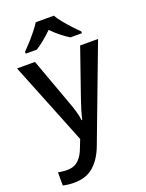

<svg xmlns="http://www.w3.org/2000/svg" viewBox="-182 -852 893 1178"><g transform="rotate(-20 265.0 -263.0)"><path d="M1 -539H118L229 -234Q242 -200 251.5 -167.5Q261 -135 265 -105H269Q274 -130 284.5 -165Q295 -200 307 -234L413 -539H530L299 73Q270 152 220.5 196Q171 240 93 240Q68 240 50 237.5Q32 235 19 232V146Q30 148 45.5 150Q61 152 78 152Q124 152 152 125Q180 98 195 56L217 0ZM324 -766Q336 -744 358.5 -716.5Q381 -689 405.5 -662.5Q430 -636 449 -618V-606H374Q348 -622 319 -645Q290 -668 264 -695Q237 -668 209 -645.5Q181 -623 155 -606H82V-618Q101 -637 124.5 -663Q148 -689 170 -716.5Q192 -744 206 -766Z"/></g></svg>

Font: Noto Sans Adlam Unjoined Medium
Style: Regular
Weight: 500
Version: Version 3.001